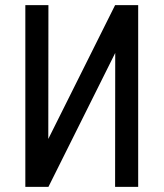

<svg xmlns="http://www.w3.org/2000/svg" viewBox="-20 -731 640 751"><path d="M520.5 -710.9V0H430.2L430.7 -523.9L169.4 0H79.1V-710.9H169.4L168.9 -187.5L430.2 -710.9Z"/></svg>

Font: RobotoMono-Regular
Style: Regular
Weight: 400
Designer: Google
Version: Version 2.000985; 2015; ttfautohint (v1.3)